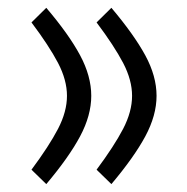

<svg xmlns="http://www.w3.org/2000/svg" viewBox="-20 -460 481 494"><path d="M228.5 -23.4Q273.9 -84.5 296.9 -128.7Q319.8 -172.9 319.8 -213.4Q319.8 -253.9 296.9 -297.9Q273.9 -341.8 228.5 -402.3L266.6 -439.9Q324.7 -371.1 353.8 -317.6Q382.8 -264.2 382.8 -213.4Q382.8 -163.1 353.8 -109.1Q324.7 -55.2 266.6 13.7ZM61 -23.4Q106.4 -84.5 129.4 -128.7Q152.3 -172.9 152.3 -213.4Q152.3 -253.9 129.4 -297.9Q106.4 -341.8 61 -402.3L99.1 -439.9Q157.2 -371.6 186 -317.9Q214.8 -264.2 214.8 -213.4Q214.8 -163.1 186 -109.1Q157.2 -55.2 99.1 13.7Z"/></svg>

Font: Vazirmatn FD Light
Style: Regular
Weight: 300
Designer: Saber Rastikerdar
Foundry: Saber Rastikerdar
Version: Version 33.003